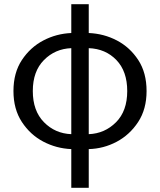

<svg xmlns="http://www.w3.org/2000/svg" viewBox="-20 -694 760 913"><path d="M402 199H319V15Q248 12 186 -20.5Q124 -53 84 -114Q44 -175 44 -261Q44 -348 84 -408.5Q124 -469 186 -501.5Q248 -534 319 -537V-674H402V-537Q474 -534 536 -501.5Q598 -469 637.5 -408.5Q677 -348 677 -261Q677 -175 637 -114Q597 -53 535 -20Q473 13 402 15ZM319 -56V-465Q242 -462 189 -408.5Q136 -355 136 -261Q136 -167 189 -113Q242 -59 319 -56ZM402 -56Q478 -59 531.5 -112.5Q585 -166 585 -261Q585 -355 533.5 -408.5Q482 -462 402 -465Z"/></svg>

Font: LXGW 975 Gothic SC
Style: Regular
Weight: 400
Version: Version 2.01;February 25, 2021